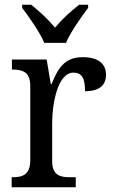

<svg xmlns="http://www.w3.org/2000/svg" viewBox="-20 -786 479 806"><path d="M166 -606H257C276 -651 321 -715 350 -753V-766H312C277 -739 239 -704 211 -670C183 -704 145 -739 111 -766H73V-753C102 -715 147 -651 166 -606ZM29 0H298V-42H273C233 -42 199 -50 199 -109V-270C199 -353 223 -481 288 -481C324 -481 337 -458 337 -403C400 -403 425 -431 425 -472C425 -518 393 -546 327 -546C248 -546 222 -495 197 -434H193L176 -536H30V-494H33C73 -494 107 -485 107 -426V-114C107 -51 74 -42 32 -42H29Z"/></svg>

Font: Noto Serif Georgian SemiCondensed
Style: Regular
Weight: 400
Width: 4
Designer: Monotype Design Team, Akaki Razmadze
Foundry: Google LLC
Version: Version 2.003